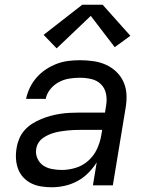

<svg xmlns="http://www.w3.org/2000/svg" viewBox="-20 -782 640 810"><path d="M199 8H198Q176 8 153.5 4.5Q131 1 112 -8.5Q93 -18 78.5 -33.5Q64 -49 56.5 -69Q49 -89 47.5 -111.5Q46 -134 50 -157Q53 -177 61 -196.5Q69 -216 83.5 -232.5Q98 -249 116.5 -260.5Q135 -272 154.5 -280Q174 -288 194.5 -293.5Q215 -299 235 -302Q255 -305 275.5 -306Q296 -307 316 -307H423L428 -339Q432 -364 427 -387.5Q422 -411 405.5 -427Q389 -443 365.5 -448.5Q342 -454 317 -454Q295 -454 272.5 -450.5Q250 -447 229 -436Q208 -425 192.5 -406Q177 -387 173 -365H90Q95 -389 106 -412Q117 -435 134.5 -455Q152 -475 174 -489.5Q196 -504 220 -513Q244 -522 268.5 -525Q293 -528 317 -528Q346 -528 374 -524Q402 -520 426.5 -509Q451 -498 470.5 -479.5Q490 -461 501 -436.5Q512 -412 513.5 -384Q515 -356 510 -327L456 0H372L388 -97Q373 -73 352 -52Q331 -31 305.5 -17.5Q280 -4 252.5 2Q225 8 199 8ZM241 -65Q270 -65 299.5 -74Q329 -83 352.5 -104Q376 -125 389 -153Q402 -181 407 -210L411 -234H316Q303 -234 290 -233.5Q277 -233 264 -231.5Q251 -230 237.5 -228Q224 -226 211 -222.5Q198 -219 185.5 -213.5Q173 -208 161.5 -200Q150 -192 142.5 -180Q135 -168 133 -155Q129 -134 137.5 -114.5Q146 -95 162 -84Q178 -73 199 -69Q220 -65 241 -65ZM219 -578 164 -635 327 -762H413L530 -631L464 -583L363 -715Z"/></svg>

Font: Iosevka SS04 Extended Oblique
Style: Regular
Weight: 400
Width: 7
Italic angle: -9°
Monospace: yes
Designer: Belleve Invis
Foundry: Belleve Invis
Version: Version 19.0.0; ttfautohint (v1.8.4)